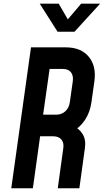

<svg xmlns="http://www.w3.org/2000/svg" viewBox="-20 -1002 553 1022"><path d="M40 0 145 -750H330Q410.5 -750 452 -700.5Q493.5 -651 482.5 -570L466.5 -456.5Q459 -404 432.5 -363.8Q406 -323.5 363.5 -300L360.5 -336.5Q400 -320 419.2 -289.2Q438.5 -258.5 432 -214L402.5 0H287.5L317 -214Q321 -242.5 306.5 -259.5Q292 -276.5 263.5 -276.5H193.5L155 0ZM209.5 -391.5H279.5Q307 -391.5 327 -409Q347 -426.5 351.5 -456.5L367.5 -570Q371.5 -599 357.8 -617Q344 -635 314 -635H244ZM286.5 -833 191.5 -982.5H292.5L341 -899L412 -982.5H513L376.5 -833Z"/></svg>

Font: Mohave Light SemiBold
Style: Italic
Weight: 600
Italic angle: -8°
Version: Version 2.003